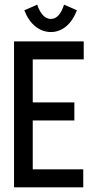

<svg xmlns="http://www.w3.org/2000/svg" viewBox="-20 -801 415 821"><path d="M40 0V-624H338V-547H120V-363H298V-286H120V-77H336V0ZM254 -781 309 -757Q291 -711 262 -687.5Q233 -664 198 -664Q162 -664 132 -687.5Q102 -711 84 -757L139 -781Q160 -720 198 -720Q234 -720 254 -781Z"/></svg>

Font: Inconsolata Condensed SemiBold
Style: Regular
Weight: 600
Width: 3
Monospace: yes
Designer: Raph Levien, Cyreal, Brenton Simpson
Foundry: Raph Levien, Cyreal, Google
Version: Version 3.100; ttfautohint (v1.8.4.7-5d5b)